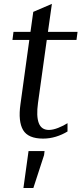

<svg xmlns="http://www.w3.org/2000/svg" viewBox="-20 -691 414 972"><path d="M48.3 -529.8H134.3L148.4 -630.9L242.7 -671.4L222.7 -529.8H372.6L367.2 -488.8H216.8L172.4 -169.9Q163.1 -103 176.3 -68.1Q189.5 -33.2 227.5 -33.2Q248 -33.2 274.7 -43.7Q301.3 -54.2 321.8 -67.4V-25.4Q294.9 -8.8 262.9 1Q231 10.7 198.2 10.7Q122.6 10.7 96.9 -32.7Q71.3 -76.2 83.5 -163.1L128.4 -488.8H43ZM124.5 73.7H205.6L203.1 94.2L148.9 260.7H98.6Z"/></svg>

Font: Noticia Text
Style: Italic
Weight: 400
Italic angle: -8°
Designer: JM Sole
Foundry: JM Sole
Version: Version 1.003